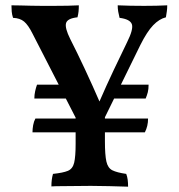

<svg xmlns="http://www.w3.org/2000/svg" viewBox="-20 -698 671 721"><path d="M374 -264V-168Q374 -116 379.5 -91.5Q385 -67 402 -58.5Q419 -50 454 -45Q458 -35 459.5 -23Q461 -11 461 3Q427 2 390 1Q353 0 321 0Q296 0 268 0.5Q240 1 214.5 1Q189 1 173 2Q173 -11 174.5 -23Q176 -35 179 -45Q217 -49 235 -56.5Q253 -64 258.5 -87Q264 -110 264 -158V-264ZM358 -225H280L102 -572Q86 -604 70.5 -617Q55 -630 29 -631Q25 -643 24 -654.5Q23 -666 23 -678Q38 -678 57.5 -677.5Q77 -677 97.5 -676.5Q118 -676 137 -676Q156 -676 182.5 -676Q209 -676 234.5 -676.5Q260 -677 276 -678Q276 -665 275 -655Q274 -645 271 -633Q233 -629 228 -611Q223 -593 244 -551Q269 -502 298.5 -439Q328 -376 357 -309H350Q380 -378 407.5 -436Q435 -494 457 -539Q482 -589 475 -607.5Q468 -626 429 -631Q426 -643 424 -654Q422 -665 422 -678Q441 -677 469.5 -676.5Q498 -676 521 -676Q544 -676 567 -676.5Q590 -677 608 -678Q608 -666 606.5 -655.5Q605 -645 603 -633Q578 -627 555 -603Q532 -579 507 -529ZM273 -328H109Q109 -342 112 -355.5Q115 -369 119 -380H252ZM277 -201H102Q102 -214 104.5 -228Q107 -242 113 -253H277ZM361 -253H536Q536 -238 533 -225.5Q530 -213 524 -201H361ZM394 -380H538Q538 -363 535 -351.5Q532 -340 527 -328H373Z"/></svg>

Font: Vollkorn Medium
Style: Regular
Weight: 500
Designer: Friedrich Althausen
Foundry: Friedrich Althausen
Version: Version 5.000